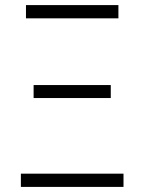

<svg xmlns="http://www.w3.org/2000/svg" viewBox="-20 -734 570 754"><path d="M82 -662H445V-714H82ZM112 -349H415V-400H112ZM62 0H465V-52H62Z"/></svg>

Font: Noto Sans Mono Condensed Light
Style: Regular
Weight: 300
Width: 3
Designer: Monotype Design Team
Foundry: Monotype Imaging Inc.
Version: Version 2.014